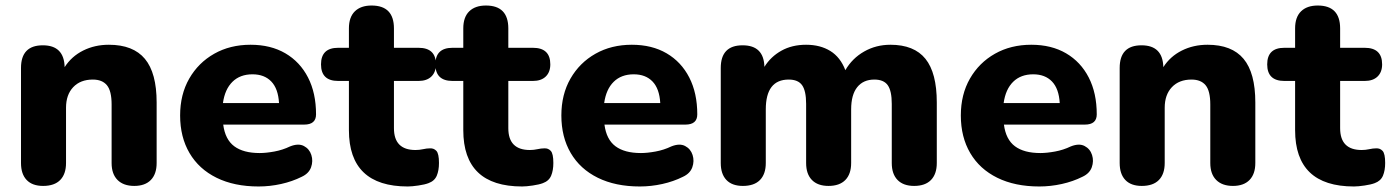

<svg xmlns="http://www.w3.org/2000/svg" viewBox="-20 -664 5034 695"><path d="M136 9Q97 9 76.5 -12.5Q56 -34 56 -74V-418Q56 -500 135 -500Q212 -500 214 -421Q239 -460 281 -481Q323 -502 374 -502Q462 -502 504.5 -451Q547 -400 547 -293V-74Q547 -34 526 -12.5Q505 9 466 9Q427 9 405.5 -12.5Q384 -34 384 -74V-286Q384 -335 367 -355.5Q350 -376 316 -376Q271 -376 245 -348.5Q219 -321 219 -274V-74Q219 -34 198 -12.5Q177 9 136 9Z M916 11Q828 11 764 -20.5Q700 -52 666 -110Q632 -168 632 -246Q632 -322 665 -379.5Q698 -437 755.5 -469.5Q813 -502 887 -502Q960 -502 1013 -471Q1066 -440 1095 -383.5Q1124 -327 1124 -250Q1124 -213 1081 -213H788Q795 -159 828 -134.5Q861 -110 920 -110Q943 -110 973 -115.5Q1003 -121 1030 -134Q1060 -146 1080 -135.5Q1100 -125 1107 -103Q1114 -81 1106 -58.5Q1098 -36 1072 -24Q1038 -7 997.5 2Q957 11 916 11ZM787 -291H990Q987 -343 962 -369Q937 -395 894 -395Q849 -395 821.5 -368Q794 -341 787 -291Z M1456 11Q1243 11 1243 -193V-371H1204Q1142 -371 1142 -431Q1142 -491 1204 -491H1243V-561Q1243 -602 1264.5 -623Q1286 -644 1325 -644Q1406 -644 1406 -561V-491H1495Q1558 -491 1558 -431Q1558 -403 1541.5 -387Q1525 -371 1495 -371H1406V-200Q1406 -121 1484 -121Q1498 -121 1511.5 -124Q1525 -127 1536 -127Q1550 -128 1559.5 -118Q1569 -108 1569 -74Q1569 -47 1561 -28Q1553 -9 1531 -1Q1518 4 1494.5 7.5Q1471 11 1456 11Z M1870 11Q1657 11 1657 -193V-371H1618Q1556 -371 1556 -431Q1556 -491 1618 -491H1657V-561Q1657 -602 1678.5 -623Q1700 -644 1739 -644Q1820 -644 1820 -561V-491H1909Q1972 -491 1972 -431Q1972 -403 1955.5 -387Q1939 -371 1909 -371H1820V-200Q1820 -121 1898 -121Q1912 -121 1925.5 -124Q1939 -127 1950 -127Q1964 -128 1973.5 -118Q1983 -108 1983 -74Q1983 -47 1975 -28Q1967 -9 1945 -1Q1932 4 1908.5 7.5Q1885 11 1870 11Z M2296 11Q2208 11 2144 -20.5Q2080 -52 2046 -110Q2012 -168 2012 -246Q2012 -322 2045 -379.5Q2078 -437 2135.5 -469.5Q2193 -502 2267 -502Q2340 -502 2393 -471Q2446 -440 2475 -383.5Q2504 -327 2504 -250Q2504 -213 2461 -213H2168Q2175 -159 2208 -134.5Q2241 -110 2300 -110Q2323 -110 2353 -115.5Q2383 -121 2410 -134Q2440 -146 2460 -135.5Q2480 -125 2487 -103Q2494 -81 2486 -58.5Q2478 -36 2452 -24Q2418 -7 2377.5 2Q2337 11 2296 11ZM2167 -291H2370Q2367 -343 2342 -369Q2317 -395 2274 -395Q2229 -395 2201.5 -368Q2174 -341 2167 -291Z M2669 9Q2630 9 2609.5 -12.5Q2589 -34 2589 -74V-418Q2589 -500 2668 -500Q2745 -500 2747 -422Q2770 -459 2808.5 -480.5Q2847 -502 2898 -502Q2949 -502 2985.5 -479.5Q3022 -457 3040 -410Q3065 -453 3108 -477.5Q3151 -502 3203 -502Q3289 -502 3330 -451Q3371 -400 3371 -293V-74Q3371 -34 3350 -12.5Q3329 9 3289 9Q3250 9 3229 -12.5Q3208 -34 3208 -74V-288Q3208 -335 3193.5 -355.5Q3179 -376 3145 -376Q3105 -376 3083 -348.5Q3061 -321 3061 -268V-74Q3061 -34 3040 -12.5Q3019 9 2979 9Q2940 9 2919 -12.5Q2898 -34 2898 -74V-288Q2898 -335 2883.5 -355.5Q2869 -376 2835 -376Q2752 -376 2752 -268V-74Q2752 -34 2731 -12.5Q2710 9 2669 9Z M3742 11Q3654 11 3590 -20.5Q3526 -52 3492 -110Q3458 -168 3458 -246Q3458 -322 3491 -379.5Q3524 -437 3581.5 -469.5Q3639 -502 3713 -502Q3786 -502 3839 -471Q3892 -440 3921 -383.5Q3950 -327 3950 -250Q3950 -213 3907 -213H3614Q3621 -159 3654 -134.5Q3687 -110 3746 -110Q3769 -110 3799 -115.5Q3829 -121 3856 -134Q3886 -146 3906 -135.5Q3926 -125 3933 -103Q3940 -81 3932 -58.5Q3924 -36 3898 -24Q3864 -7 3823.5 2Q3783 11 3742 11ZM3613 -291H3816Q3813 -343 3788 -369Q3763 -395 3720 -395Q3675 -395 3647.5 -368Q3620 -341 3613 -291Z M4113 9Q4074 9 4053.5 -12.5Q4033 -34 4033 -74V-418Q4033 -500 4112 -500Q4189 -500 4191 -421Q4216 -460 4258 -481Q4300 -502 4351 -502Q4439 -502 4481.5 -451Q4524 -400 4524 -293V-74Q4524 -34 4503 -12.5Q4482 9 4443 9Q4404 9 4382.5 -12.5Q4361 -34 4361 -74V-286Q4361 -335 4344 -355.5Q4327 -376 4293 -376Q4248 -376 4222 -348.5Q4196 -321 4196 -274V-74Q4196 -34 4175 -12.5Q4154 9 4113 9Z M4881 11Q4668 11 4668 -193V-371H4629Q4567 -371 4567 -431Q4567 -491 4629 -491H4668V-561Q4668 -602 4689.5 -623Q4711 -644 4750 -644Q4831 -644 4831 -561V-491H4920Q4983 -491 4983 -431Q4983 -403 4966.5 -387Q4950 -371 4920 -371H4831V-200Q4831 -121 4909 -121Q4923 -121 4936.5 -124Q4950 -127 4961 -127Q4975 -128 4984.5 -118Q4994 -108 4994 -74Q4994 -47 4986 -28Q4978 -9 4956 -1Q4943 4 4919.5 7.5Q4896 11 4881 11Z"/></svg>

Font: Chiron GoRound TC EB
Style: Regular
Weight: 700
Designer: Ryoko NISHIZUKA 西塚涼子 (kana, bopomofo & ideographs); Paul D. Hunt (Latin, Greek & Cyrillic); Sandoll Communications 산돌커뮤니
Foundry: Adobe
Version: Version 1.000;hotconv 1.1.1;makeotfexe 2.6.0